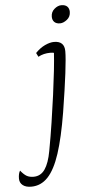

<svg xmlns="http://www.w3.org/2000/svg" viewBox="-156 -679 463 972"><g transform="rotate(-5 75.0 -193.0)"><path d="M-37 258Q-65 258 -80.5 245.5Q-96 233 -96 212Q-96 187 -87 172Q-70 193 -56 201Q-42 209 -21 209Q15 209 36.5 178Q58 147 69 86Q82 16 93 -56Q104 -128 113 -195Q122 -262 128 -317Q134 -372 136 -407Q128 -409 117 -409Q83 -409 56 -394L46 -414Q69 -438 94.5 -450Q120 -462 141 -462Q194 -462 194 -410Q194 -376 184.5 -299Q175 -222 156 -103Q135 24 109 103.5Q83 183 47.5 220.5Q12 258 -37 258ZM180 -553Q161 -553 151 -563Q141 -573 141 -590Q141 -614 158.5 -629Q176 -644 194 -644Q214 -644 224 -634Q234 -624 234 -607Q234 -582 215.5 -567.5Q197 -553 180 -553Z"/></g></svg>

Font: Petrona Light
Style: Italic
Weight: 300
Italic angle: -9°
Designer: Ringo R. Seeber
Foundry: Ringo R. Seeber
Version: Version 2.001; ttfautohint (v1.8.3)